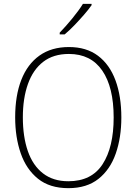

<svg xmlns="http://www.w3.org/2000/svg" viewBox="-20 -970 711 1000"><path d="M612 -358Q612 -254 583 -170.5Q554 -87 493 -38.5Q432 10 336 10Q239 10 178 -39Q117 -88 88 -171.5Q59 -255 59 -359Q59 -472 91 -554Q123 -636 185.5 -680.5Q248 -725 339 -725Q430 -725 490.5 -679.5Q551 -634 581.5 -551.5Q612 -469 612 -358ZM99 -359Q99 -258 125 -183Q151 -108 204 -67Q257 -26 336 -26Q457 -26 514.5 -115Q572 -204 572 -358Q572 -516 512.5 -602.5Q453 -689 339 -689Q258 -689 205 -648Q152 -607 125.5 -532.5Q99 -458 99 -359ZM457 -943Q441 -920 417 -892.5Q393 -865 367 -838Q341 -811 317 -791H291V-800Q323 -833 357 -874.5Q391 -916 412 -950H457Z"/></svg>

Font: Noto Sans Telugu SemiCondensed ExtraLight
Style: Regular
Weight: 200
Width: 4
Designer: Jelle Bosma - Monotype Design Team
Foundry: Monotype Imaging Inc.
Version: Version 2.005; ttfautohint (v1.8.4.7-5d5b)